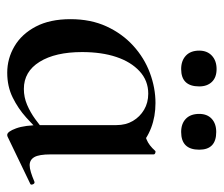

<svg xmlns="http://www.w3.org/2000/svg" viewBox="-64 -543 619 531"><g transform="rotate(90 245.5 -277.5)"><path d="M181 12Q142 12 108 -8Q74 -28 53.5 -67Q33 -106 33 -163Q33 -219 53 -262.5Q73 -306 106.5 -336.5Q140 -367 181.5 -382.5Q223 -398 265 -398Q302 -398 333.5 -386Q365 -374 388 -351L326 -290Q326 -316 314.5 -335.5Q303 -355 283.5 -366.5Q264 -378 239 -378Q203 -378 177 -354Q151 -330 137.5 -289.5Q124 -249 124 -195Q124 -121 151 -77.5Q178 -34 226 -34Q249 -34 270 -43Q291 -52 309.5 -65.5Q328 -79 343 -92L351 -85Q330 -63 305 -40.5Q280 -18 249.5 -3Q219 12 181 12ZM353 12Q344 12 335 -12.5Q326 -37 326 -81V-360Q350 -367 366 -373.5Q382 -380 397 -397Q399 -399 403 -397.5Q407 -396 407 -393V-108Q407 -76 414.5 -63Q422 -50 437 -50Q445 -50 456.5 -53.5Q468 -57 482 -63Q487 -65 489.5 -59.5Q492 -54 489 -52L358 11Q356 12 353 12ZM171 -469Q148 -469 134 -482Q120 -495 120 -519Q120 -541 134 -554Q148 -567 171 -567Q194 -567 206.5 -554Q219 -541 219 -519Q219 -469 171 -469ZM345 -469Q322 -469 308.5 -482Q295 -495 295 -519Q295 -541 308.5 -553.5Q322 -566 345 -566Q394 -566 394 -519Q394 -469 345 -469Z"/></g></svg>

Font: Cormorant Infant Light SemiBold
Style: Regular
Weight: 600
Version: Version 4.001